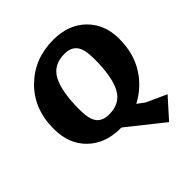

<svg xmlns="http://www.w3.org/2000/svg" viewBox="-196 -686 989 989"><g transform="rotate(-45 298.5 -191.0)"><path d="M270 16Q160 16 92.5 -49.5Q25 -115 25 -225Q25 -371 117.5 -461.5Q210 -552 348 -552Q458 -552 525 -486.5Q592 -421 592 -315.5Q592 -210 544.5 -134Q497 -58 417 -16L456 13L566 63L470 170L278 17Q276 16 270 16ZM189 -201Q189 -132 211 -104Q233 -76 280 -76Q361 -76 394.5 -139.5Q428 -203 428 -334Q428 -403 406 -431.5Q384 -460 337 -460Q256 -460 222.5 -396Q189 -332 189 -201Z"/></g></svg>

Font: Andada SC
Style: Bold Italic
Weight: 700
Italic angle: -8.29999°
Designer: Carolina Giovagnoli
Foundry: Carolina Giovagnoli
Version: Version 1.003